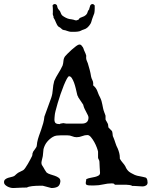

<svg xmlns="http://www.w3.org/2000/svg" viewBox="-36 -922 752 952"><path d="M-16.1 -18.6Q-16.1 -27.8 -10 -32.7Q-3.9 -37.6 4.4 -40.3Q12.7 -43 21.2 -44.7Q29.8 -46.4 35.2 -49.8Q36.6 -50.8 39.1 -53Q41.5 -55.2 44.4 -57.9Q47.4 -60.5 50.3 -62.7Q53.2 -64.9 54.7 -65.9L78.1 -77.6Q82.5 -79.6 89.1 -88.9Q95.7 -98.1 102.3 -109.6Q108.9 -121.1 114.7 -132.1Q120.6 -143.1 123 -148.4Q124 -149.4 124.5 -153.8Q125 -158.2 125 -160.6Q125.5 -162.6 127 -165.8Q128.4 -168.9 128.4 -169.9Q129.4 -170.9 131.8 -174.6Q134.3 -178.2 137.2 -182.1Q140.1 -186 142.3 -189.7Q144.5 -193.4 145 -194.3Q145.5 -194.8 146 -198Q146.5 -201.2 147 -204.8Q147.5 -208.5 147.9 -211.9Q148.4 -215.3 148.4 -216.3Q151.4 -231.9 157 -247.8Q162.6 -263.7 168.2 -279.3Q173.8 -294.9 178.2 -311Q182.6 -327.1 184.1 -343.8L217.8 -436.5Q224.6 -456.1 225.8 -477.8Q227.1 -499.5 232.9 -520.5Q241.2 -539.6 252.9 -557.9Q264.6 -576.2 274.4 -597.2Q277.8 -607.9 278.6 -619.9Q279.3 -631.8 286.1 -642.1Q288.6 -645.5 298.3 -655.3Q308.1 -665 319.3 -675.3Q330.6 -685.5 341.3 -693.4Q352.1 -701.2 356.9 -701.2Q366.2 -701.2 369.6 -694.3Q372.1 -692.4 374.8 -688Q377.4 -683.6 377.4 -682.6Q379.9 -673.8 384.3 -665Q388.7 -656.2 391.6 -646L391.1 -635.3Q391.1 -628.4 394.3 -620.8Q397.5 -613.3 399.4 -608.4Q404.8 -591.3 408.9 -575.2Q413.1 -559.1 415.5 -543Q417.5 -533.2 421.9 -525.1Q426.3 -517.1 426.3 -506.8L425.8 -499Q434.6 -491.2 439 -484.9Q443.4 -478.5 446 -471.9Q448.7 -465.3 451.4 -457.8Q454.1 -450.2 460 -439.5Q464.8 -429.7 467.3 -421.1Q469.7 -412.6 471.4 -403.8Q473.1 -395 475.1 -385.3Q477.1 -375.5 481.4 -364.3Q481.9 -361.8 484.6 -356Q487.3 -350.1 487.3 -348.1V-329.6Q487.3 -328.6 489.3 -325.2Q491.2 -321.8 493.7 -317.6Q496.1 -313.5 498 -309.6Q500 -305.7 500 -304.2Q500 -303.7 500.2 -301.5Q500.5 -299.3 500.7 -296.6Q501 -293.9 501.5 -291.5Q502 -289.1 502.4 -289.1L516.1 -275.4Q519.5 -272.5 520.5 -268.6Q521.5 -264.6 522 -260Q522.5 -255.4 522.9 -250.7Q523.4 -246.1 525.9 -241.7Q531.7 -228 536.1 -213.6Q540.5 -199.2 547.9 -185.1Q552.2 -174.8 555.2 -163.3Q558.1 -151.9 558.1 -141.1V-135.3Q564.5 -124 572.3 -115.2Q580.1 -106.4 585 -98.1Q589.4 -87.4 594.2 -81.1Q599.1 -74.7 603.8 -70.8Q608.4 -66.9 612.8 -64.7Q617.2 -62.5 621.6 -60.1Q632.3 -53.7 643.8 -50.8Q655.3 -47.9 672.9 -44.9L686.5 -41.5Q692.9 -37.6 694.3 -30Q695.8 -22.5 695.8 -17.1Q695.8 -6.8 687.7 -2.2Q679.7 2.4 671.4 2.4L629.9 0H619.6Q617.2 -2 613 -3.2Q608.9 -4.4 604.5 -4.9Q600.1 -5.4 596.4 -5.4Q592.8 -5.4 591.8 -5.9H533.7Q529.8 -11.2 526.6 -12Q523.4 -12.7 517.6 -12.7Q497.6 -12.7 475.8 -7.6Q454.1 -2.4 429.7 -2.4H418.9Q411.1 -2.4 404.1 -2.9Q397 -3.4 391.6 -6.8Q389.2 -8.3 389.2 -15.1L390.1 -22.9Q391.1 -25.4 391.1 -27.3Q391.1 -29.3 391.1 -30.3Q391.1 -33.7 394 -34.7Q402.8 -38.6 414.1 -40.5Q425.3 -42.5 435.5 -44.9Q445.8 -47.4 452.9 -51.8Q460 -56.2 460 -64.9V-65.9Q459.5 -77.1 458.3 -91.6Q457 -106 457 -120.1Q457 -125 453.9 -130.4Q450.7 -135.7 450.2 -140.1V-169.9Q449.2 -176.3 444.1 -190.2Q439 -204.1 431.4 -217.8Q423.8 -231.4 415 -241.9Q406.2 -252.4 397.5 -252.4Q384.8 -252.4 371.3 -247.1Q357.9 -241.7 344.2 -241.7Q332.5 -241.7 322 -246.3Q311.5 -251 297.4 -251H266.1Q255.9 -251 245.4 -249.8Q234.9 -248.5 226.1 -243.2Q210.9 -234.4 198.2 -219.5Q185.5 -204.6 179.7 -182.6L176.3 -148.4Q176.3 -147.5 175.3 -143.6Q174.3 -139.6 173.3 -135.3Q172.4 -130.9 171.4 -127.2Q170.4 -123.5 170.4 -122.6Q170.4 -121.6 169.9 -119.6Q169.4 -117.7 169.4 -115.7Q169.4 -106.9 172.4 -103Q175.3 -99.1 179.7 -91.3Q182.1 -86.9 186.3 -79.6Q190.4 -72.3 194.8 -66.9Q201.7 -61 213.1 -57.6Q224.6 -54.2 235.8 -50.3Q247.1 -46.4 255.1 -40.5Q263.2 -34.7 263.2 -24.4V-21Q260.7 -2 249 4.2Q237.3 10.3 218.8 10.3L176.3 -1H158.7Q149.9 -1 140.6 -0.5Q131.3 0 122.8 1Q114.3 2 107.7 3.7Q101.1 5.4 97.7 7.8Q85.4 7.8 73.5 8.3Q61.5 8.8 52 9.3Q42.5 9.8 36.4 10Q30.3 10.3 29.3 10.3Q22.9 10.3 15.1 8.3Q7.3 6.3 0.2 2.4Q-6.8 -1.5 -11.5 -6.6Q-16.1 -11.7 -16.1 -18.6ZM235.4 -349.6Q234.9 -344.2 234.4 -339.1Q233.9 -334 233.9 -329.6Q233.9 -315.9 240.2 -311.3Q246.6 -306.6 259.8 -306.6Q261.2 -306.6 262.2 -307.6Q262.7 -308.1 263.2 -309.1Q264.2 -309.1 269.8 -310.1Q275.4 -311 277.8 -311.5Q282.2 -311 286.4 -310.1Q290.5 -309.1 293 -309.1H369.6Q402.8 -309.1 402.8 -339.4Q402.8 -343.8 399.7 -350.6Q396.5 -357.4 392.1 -365.5Q387.7 -373.5 383.5 -382.3Q379.4 -391.1 377.4 -399.4Q377.4 -402.8 375 -405.3L352.1 -439.5Q352.1 -441.9 350.3 -444.3Q348.6 -446.8 347.7 -449.2L345.2 -459.5Q342.8 -469.7 339.4 -484.4Q335.9 -499 331.1 -512.2Q326.2 -525.4 320.1 -534.7Q314 -543.9 306.6 -543.9Q302.2 -543.9 295.4 -531.2Q288.6 -518.6 280.5 -499Q272.5 -479.5 264.4 -455.8Q256.3 -432.1 250 -410.6Q243.7 -389.2 239.5 -372.3Q235.4 -355.5 235.4 -349.6ZM322.3 -764.2Q318.4 -764.2 314.5 -764.4Q310.5 -764.6 307.1 -765.6Q307.1 -765.6 303.7 -766.6Q300.3 -767.6 296.6 -768.8Q293 -770 290 -771Q287.1 -772 287.1 -772L280.8 -772.9Q273.9 -773.9 269.8 -778.6Q265.6 -783.2 262.2 -785.2L254.4 -789.6Q249.5 -793.9 246.6 -799.6Q243.7 -805.2 241.2 -811Q238.8 -816.9 236.1 -823Q233.4 -829.1 229.5 -834.5L229 -841.8L226.6 -846.7Q225.6 -849.6 225.6 -853L226.1 -858.9V-877.4Q226.1 -881.3 225.6 -886.2Q225.1 -891.1 224.6 -895Q229 -901.9 235.4 -901.9Q242.2 -901.9 246.6 -895Q247.6 -888.7 249.5 -883.3Q251.5 -877.9 256.6 -872.6Q261.7 -867.2 263.7 -861.8L264.2 -860.4L264.6 -858.9Q266.1 -855 268.1 -851.3Q270 -847.7 273.9 -844.2Q280.8 -838.9 290.5 -834Q300.3 -829.1 308.6 -827.6Q314.5 -826.7 318.8 -826.2Q323.2 -825.7 328.6 -824.2Q332.5 -823.2 335.2 -822Q337.9 -820.8 341.3 -820.8Q344.7 -820.8 346.2 -821.8Q350.1 -823.7 351.6 -824.2Q353 -824.7 354 -824.7L355 -826.7Q355.5 -827.6 356 -829.1L361.3 -833.5L381.8 -841.8L384.3 -843.8L390.6 -848.1Q392.1 -849.6 392.1 -850.6L393.6 -852.1Q396.5 -855 398.2 -861.8Q399.9 -868.7 404.3 -873.5L406.2 -875.5L406.7 -879.4L411.6 -895Q416 -901.9 422.4 -901.9Q426.3 -901.9 428.7 -899.7Q431.2 -897.5 433.6 -895V-878.9Q433.6 -873.5 433.1 -867.2Q432.6 -860.8 431.6 -856.4Q429.2 -849.1 425.8 -841.1Q422.4 -833 420.9 -827.6Q418.5 -820.3 417 -814.5Q415.5 -808.6 412.1 -803.2Q405.8 -793 397.9 -785.9Q390.1 -778.8 379.9 -775.9Q371.1 -773.4 365 -769.8Q358.9 -766.1 347.2 -765.1Q342.3 -764.6 337.4 -764.4Q332.5 -764.2 328.6 -764.2Z"/></svg>

Font: IM FELL English SC
Style: Regular
Weight: 400
Designer: Igino Marini
Foundry: Igino Marini
Version: 3.00